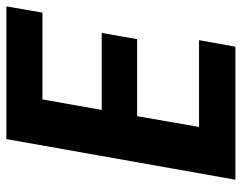

<svg xmlns="http://www.w3.org/2000/svg" viewBox="-96 -642 739 586"><g transform="rotate(-90 273.0 -349.5)"><path d="M527 -589H262L230 -408H465L446 -300H211L178 -111H443L423 0H17L141 -699H546Z"/></g></svg>

Font: SVN-Poppins SemiBold
Style: Italic
Weight: 600
Italic angle: -10°
Designer: Ninad Kale (Devanagari), Jonny Pinhorn (Latin)
Foundry: Indian Type Foundry
Version: Version 3.002 2017; ttfautohint (v1.8.3)